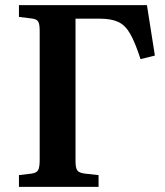

<svg xmlns="http://www.w3.org/2000/svg" viewBox="-20 -730 646 750"><path d="M54 0V-46L104 -52Q124 -55 129.5 -66.5Q135 -78 135 -104V-611Q135 -636 129 -646Q123 -656 102 -658L54 -664V-710H554L585 -513L529 -499Q508 -564 488.5 -598Q469 -632 441.5 -644.5Q414 -657 371 -657H275V-101Q275 -75 281.5 -65Q288 -55 310 -52L365 -46V0Z"/></svg>

Font: Literata 36pt SemiBold
Style: Regular
Weight: 600
Designer: Latin by Veronika Burian and Jose Scaglione. Greek by Irene Vlachou. Cyrillic by Vera Evstafieva.
Foundry: TypeTogether
Version: Version 3.002